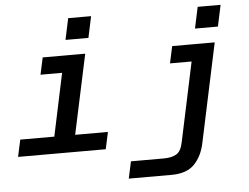

<svg xmlns="http://www.w3.org/2000/svg" viewBox="-60 -839 1420 1093"><g transform="rotate(-5 650.0 -292.0)"><path d="M210 0 327 -552H447L329 0ZM15 0 36 -97H537L516 0ZM183 -455 204 -552H387L366 -455ZM342 -640 368 -762H499L473 -640ZM1187 -552 1067 12Q1052 86 1008 132Q964 178 877 178H632L653 81H841Q886 81 913 65Q940 49 950 -1L1067 -552ZM923 -455 944 -552H1127L1106 -455ZM1082 -640 1108 -762H1239L1213 -640Z"/></g></svg>

Font: Azeret Mono Thin Medium
Style: Italic
Weight: 500
Italic angle: -12°
Version: Version 1.002